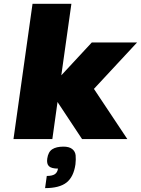

<svg xmlns="http://www.w3.org/2000/svg" viewBox="-20 -720 729 994"><path d="M349.6 -700.2 297.4 -330.1 455.1 -500H689.5L466.3 -259.8L639.2 0H404.8L277.8 -191.9L251 0H49.8L148.4 -700.2ZM308.6 39.1Q337.9 39.1 353.8 51.5Q369.6 64 371.6 84.5Q373.5 105 370.6 130.9Q361.3 195.8 324.5 224.9Q287.6 253.9 213.4 253.9L222.2 190.9Q250 190.9 263.7 181.9Q277.3 172.9 280.3 152.8Q246.6 152.8 233.6 140.6Q220.7 128.4 224.6 101.1Q229.5 66.4 250.5 52.7Q271.5 39.1 308.6 39.1Z"/></svg>

Font: Fivo Sans Black
Style: Regular
Weight: 900
Designer: Alexander Slobzheninov
Foundry: Alexander Slobzheninov
Version: 1.0